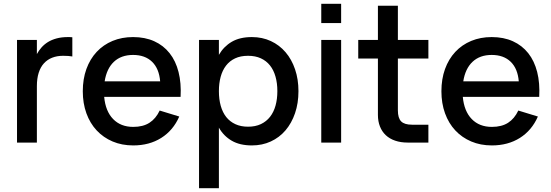

<svg xmlns="http://www.w3.org/2000/svg" viewBox="-20 -750 2898 1010"><path d="M360.5 -453Q341.5 -456.5 312 -456.5Q280 -456.5 254.5 -446.5Q229 -436.5 211 -416.8Q193 -397 183.5 -367Q174 -337 174 -297V0H69.5V-540H174V-465.5Q184 -484 198.2 -500.2Q212.5 -516.5 232.2 -528.8Q252 -541 278.2 -548Q304.5 -555 337.5 -555Q343 -555 349 -554.8Q355 -554.5 360.5 -554Z M681 -82.5Q732.5 -82.5 766.2 -104.2Q800 -126 820 -168.5L923 -137Q891 -64 828.2 -24.5Q765.5 15 681 15Q621 15 572.2 -5.8Q523.5 -26.5 488.5 -64Q453.5 -101.5 434.5 -154Q415.5 -206.5 415.5 -270Q415.5 -334.5 434.5 -387Q453.5 -439.5 488.5 -477Q523.5 -514.5 572.2 -534.8Q621 -555 680 -555Q743 -555 791.5 -533Q840 -511 872.2 -470.2Q904.5 -429.5 919.2 -371.2Q934 -313 930 -240.5H528Q535 -165 575 -123.8Q615 -82.5 681 -82.5ZM822.5 -322Q817 -389 780 -425Q743 -461 680 -461Q617.5 -461 579.2 -425Q541 -389 530.5 -322Z M1027 240V-540H1131.5V-461.5Q1157 -505.5 1199.2 -530.2Q1241.5 -555 1305 -555Q1359.5 -555 1404.8 -534Q1450 -513 1482.2 -475.2Q1514.5 -437.5 1532.2 -385.2Q1550 -333 1550 -270.5Q1550 -207 1532 -154.5Q1514 -102 1481.8 -64.2Q1449.5 -26.5 1404.5 -5.8Q1359.5 15 1305 15Q1241.5 15 1199 -9.8Q1156.5 -34.5 1131.5 -78.5V240ZM1285 -83.5Q1323.5 -83.5 1352.5 -97.2Q1381.5 -111 1400.8 -135.8Q1420 -160.5 1429.5 -194.8Q1439 -229 1439 -270.5Q1439 -313 1429.2 -347.2Q1419.5 -381.5 1400.2 -405.8Q1381 -430 1352.2 -443.2Q1323.5 -456.5 1285 -456.5Q1245.5 -456.5 1216.8 -443Q1188 -429.5 1169 -404.8Q1150 -380 1140.8 -346Q1131.5 -312 1131.5 -270.5Q1131.5 -228 1141.2 -193.2Q1151 -158.5 1170.2 -134.2Q1189.5 -110 1218.2 -96.8Q1247 -83.5 1285 -83.5Z M1670 -628.5V-730H1774.5V-628.5ZM1670 0V-540H1774.5V0Z M1864.5 -540H1968V-720H2073V-540H2233.5V-442H2073V-169.5Q2073 -129 2090.2 -111.5Q2107.5 -94 2147.5 -94H2233.5V0H2124.5Q2088 0 2058.8 -10Q2029.5 -20 2009.5 -38.8Q1989.5 -57.5 1978.8 -84.5Q1968 -111.5 1968 -146V-442H1864.5Z M2567.5 -82.5Q2619 -82.5 2652.8 -104.2Q2686.5 -126 2706.5 -168.5L2809.5 -137Q2777.5 -64 2714.8 -24.5Q2652 15 2567.5 15Q2507.5 15 2458.8 -5.8Q2410 -26.5 2375 -64Q2340 -101.5 2321 -154Q2302 -206.5 2302 -270Q2302 -334.5 2321 -387Q2340 -439.5 2375 -477Q2410 -514.5 2458.8 -534.8Q2507.5 -555 2566.5 -555Q2629.5 -555 2678 -533Q2726.5 -511 2758.8 -470.2Q2791 -429.5 2805.8 -371.2Q2820.5 -313 2816.5 -240.5H2414.5Q2421.5 -165 2461.5 -123.8Q2501.5 -82.5 2567.5 -82.5ZM2709 -322Q2703.5 -389 2666.5 -425Q2629.5 -461 2566.5 -461Q2504 -461 2465.8 -425Q2427.5 -389 2417 -322Z"/></svg>

Font: Vela Sans SemBd
Style: Regular
Weight: 600
Designer: Principal design: Mikhail Sharanda - project Manrope.
Design modification: Ravid Balaliev
Foundry: Mikhail Sharanda
Version: Version 1.001